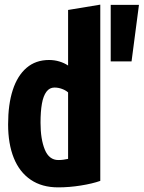

<svg xmlns="http://www.w3.org/2000/svg" viewBox="-20 -797 620 829"><path d="M231 12Q161 12 112.5 -21Q64 -54 39.5 -115Q15 -176 15 -260Q15 -346 35 -408Q55 -470 94.5 -504Q134 -538 192 -538Q215 -538 236.5 -531.5Q258 -525 274 -514V-754L413 -777V-16Q379 -4 329 4Q279 12 231 12ZM232 -106Q244 -106 254 -107.5Q264 -109 274 -111V-398Q264 -407 248 -413Q232 -419 215 -419Q194 -419 180.5 -401Q167 -383 161 -349.5Q155 -316 155 -267Q155 -196 173.5 -151Q192 -106 232 -106ZM458 -532V-776H580L548 -532Z"/></svg>

Font: Ubuntu Sans Mono
Style: Bold
Weight: 700
Monospace: yes
Designer: Dalton Maag Ltd
Foundry: Dalton Maag Ltd
Version: Version 1.006